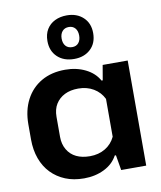

<svg xmlns="http://www.w3.org/2000/svg" viewBox="-89 -879 804 959"><g transform="rotate(-10 312.5 -399.5)"><path d="M260 9Q207 9 165.5 -8Q124 -25 94 -56Q64 -87 48 -131Q32 -175 32 -228V-305Q32 -376 60 -429.5Q88 -483 139 -512.5Q190 -542 260 -542Q317 -542 362.5 -519.5Q408 -497 430 -457H436L449 -533H576V0H449L436 -77H430Q408 -36 362.5 -13.5Q317 9 260 9ZM308 -95Q352 -95 385.5 -115Q419 -135 436 -171V-363Q419 -398 385.5 -418Q352 -438 308 -438Q268 -438 239 -423.5Q210 -409 193.5 -382.5Q177 -356 177 -317V-216Q177 -179 193.5 -151Q210 -123 239 -109Q268 -95 308 -95ZM315 -587Q262 -587 230 -617.5Q198 -648 198 -698Q198 -733 213 -757.5Q228 -782 254.5 -795Q281 -808 315 -808Q366 -808 398 -778Q430 -748 430 -698Q430 -647 398 -617Q366 -587 315 -587ZM315 -647Q336 -647 347.5 -661Q359 -675 359 -698Q359 -722 347 -735.5Q335 -749 315 -749Q294 -749 282 -735Q270 -721 270 -698Q270 -674 282 -660.5Q294 -647 315 -647Z"/></g></svg>

Font: Hubot Sans SemiBold
Style: Regular
Weight: 600
Designer: Deni Anggara
Foundry: GitHub, Inc., Subsidiary of Microsoft Corporation
Version: Version 2.000